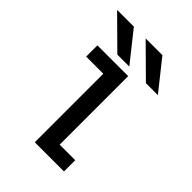

<svg xmlns="http://www.w3.org/2000/svg" viewBox="-200 -762 851 851"><g transform="rotate(45 225.0 -336.5)"><path d="M416.5 -533.5H341.5L200.5 -673H305.5ZM237.5 -533.5H162.5L21.5 -673H126.5ZM264 -70.5H361.5V0H178.5V-429.5H71V-500H264Z"/></g></svg>

Font: League Mono Condensed
Style: Regular
Weight: 400
Width: 1
Designer: Tyler Finck
Foundry: The League of Moveable Type / Tyler Finck
Version: Version 2.210